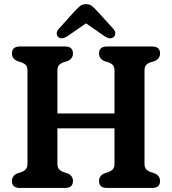

<svg xmlns="http://www.w3.org/2000/svg" viewBox="-20 -930 851 950"><path d="M264 -119.5Q264 -102.5 271.5 -93.5Q279 -84.5 293 -79L314.5 -72Q341 -60 341 -34.5Q341 0 301.5 0H78.5Q39 0 39 -34.5Q39 -60 65.5 -72L86.5 -79Q101 -84.5 108.5 -93.5Q116 -102.5 116 -119.5V-580.5Q116 -598 108.8 -606.8Q101.5 -615.5 87.5 -621L65.5 -628Q39 -639.5 39 -665.5Q39 -700 78.5 -700H301.5Q341 -700 341 -665.5Q341 -640 314.5 -628L292 -621Q278.5 -615.5 271.2 -606.8Q264 -598 264 -580.5V-368.5H546.5V-580.5Q546.5 -598 539.2 -606.8Q532 -615.5 518.5 -621L496 -628Q470 -639.5 470 -665.5Q470 -700 509.5 -700H732Q772 -700 772 -665.5Q772 -640 745.5 -628L723 -621Q709 -615.5 702 -606.8Q695 -598 695 -580.5V-119.5Q695 -102.5 702.5 -93.5Q710 -84.5 724 -79L745.5 -72Q772 -60 772 -34.5Q772 0 732 0H509.5Q470 0 470 -34.5Q470 -60 496 -72L517.5 -79Q531.5 -84.5 539 -93.5Q546.5 -102.5 546.5 -119.5V-295H264ZM543 -747Q526 -732.5 498 -750.5L405.5 -814.5L313 -750.5Q285 -732.5 268 -747Q261.5 -753 260.8 -764.2Q260 -775.5 271 -787.5L350 -875Q364.5 -890.5 376 -900Q387.5 -909.5 405.5 -909.5Q423.5 -909.5 435.2 -900Q447 -890.5 461 -875L540.5 -787.5Q551.5 -775.5 550.5 -764.2Q549.5 -753 543 -747Z"/></svg>

Font: Fraunces 72pt S100 SemiBold
Style: Regular
Weight: 600
Version: Version 1.000; ttfautohint (v1.8.3)